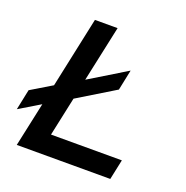

<svg xmlns="http://www.w3.org/2000/svg" viewBox="-134 -816 904 932"><g transform="rotate(20 318.5 -350.0)"><path d="M51 0 100 -228 -8 -163 14 -269 122 -334 200 -700H317L255 -411L447 -528L425 -422L233 -305L190 -104H556L534 0Z"/></g></svg>

Font: Red Hat Text SemiBold
Style: Italic
Weight: 600
Italic angle: -12°
Designer: Pentagram, MCKL
Foundry: Pentagram, MCKL
Version: Version 1.023